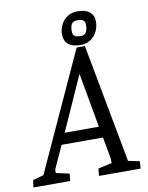

<svg xmlns="http://www.w3.org/2000/svg" viewBox="-142 -897 743 962"><g transform="rotate(-10 229.5 -415.5)"><path d="M305 -662Q265 -662 244 -680Q223 -698 223 -729Q223 -756 234.5 -779Q246 -802 267.5 -816.5Q289 -831 320 -831Q360 -831 381 -813.5Q402 -796 402 -765Q402 -738 390.5 -714.5Q379 -691 357.5 -676.5Q336 -662 305 -662ZM314 -706Q334 -706 342 -719.5Q350 -733 350 -757Q350 -774 340.5 -780.5Q331 -787 311 -787Q290 -787 282 -774.5Q274 -762 274 -738Q274 -721 283 -713.5Q292 -706 314 -706ZM-46 -37 9 -52 284 -653H326L439 -49L497 -37L494 0H283L286 -37L356 -52V-75L336 -186H125L72 -69V-52L140 -37L136 0H-51ZM325 -243 280 -494 275 -521 274 -518 262 -491 151 -243Z"/></g></svg>

Font: Faustina VF Beta
Style: Italic
Weight: 400
Italic angle: -8°
Designer: Alfonso Garcia
Foundry: Omnibus-Type
Version: Version 1.006